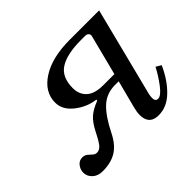

<svg xmlns="http://www.w3.org/2000/svg" viewBox="-119 -653 829 829"><g transform="rotate(-45 295.0 -239.0)"><path d="M22 -43Q22 -62 34.2 -77.4Q46.4 -92.8 64.9 -92.8Q79.6 -92.8 89.1 -85Q98.6 -77.1 106.4 -69.6Q114.3 -62 125 -62Q140.1 -62 152.1 -75.4Q164.1 -88.9 184.1 -128.9Q204.1 -168.5 225.6 -187.3Q247.1 -206.1 284.2 -220.2L285.2 -226.1Q233.9 -232.4 191.9 -265.6Q149.9 -298.8 149.9 -342.8Q149.9 -407.7 214.4 -449Q278.8 -490.2 387.2 -490.2H565.9L465.8 -95.2Q459 -71.3 460.4 -55.7Q461.9 -40 476.1 -40Q494.6 -40 521 -75Q547.4 -109.9 565.9 -146L589.8 -131.8Q561.5 -68.8 520 -28.3Q478.5 12.2 428.2 12.2Q389.2 12.2 376.7 -14.4Q364.3 -41 376 -85.9L409.2 -213.9H386.2Q334.5 -213.9 298.8 -180.4Q263.2 -147 229 -78.1Q205.1 -29.8 171.1 -8.8Q137.2 12.2 85.9 12.2Q57.1 12.2 39.6 -4.2Q22 -20.5 22 -43ZM248 -333Q248 -294.9 272.9 -272Q297.9 -249 350.1 -249H418L464.8 -432.1Q467.8 -442.4 461.9 -448.7Q456.1 -455.1 444.8 -455.1H419.9Q334.5 -455.1 291.3 -427.7Q248 -400.4 248 -333Z"/></g></svg>

Font: Linguistics Pro
Style: Italic
Weight: 400
Italic angle: -12°
Designer: Stefan Peev, Context Ltd
Foundry: Stefan Peev, Context Ltd
Version: Version 001.000